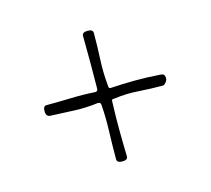

<svg xmlns="http://www.w3.org/2000/svg" viewBox="-61 -480 521 475"><g transform="rotate(-15 199.5 -243.0)"><path d="M184.6 -223.6Q184.6 -230.5 176.8 -230.5Q147 -226.6 116.5 -227.8Q85.9 -229 55.2 -230.5Q50.8 -230.5 47.6 -233.9Q44.4 -237.3 44.4 -245.1Q44.4 -258.3 52.7 -258.3Q84 -258.3 115.2 -259.3Q146.5 -260.3 177.7 -258.3Q184.6 -258.3 184.6 -265.1Q185.5 -333.5 184.6 -400.4Q184.6 -409.7 198.7 -409.7Q212.4 -409.7 212.4 -400.4Q212.4 -366.7 210.7 -333Q209 -299.3 212.4 -264.2Q212.4 -258.3 216.8 -258.3Q249 -260.3 280.5 -260.5Q312 -260.7 344.2 -258.3Q349.6 -258.3 352.8 -255.9Q356 -253.4 356 -245.6Q356 -241.2 351.6 -235.8Q347.2 -230.5 344.2 -230.5Q312.5 -230.5 281.2 -232.7Q250 -234.9 219.2 -230.5Q214.8 -230.5 213.6 -229.7Q212.4 -229 212.4 -224.6Q210.9 -183.1 211.2 -150.1Q211.4 -117.2 212.4 -84.5Q212.4 -75.2 198.7 -75.2Q184.6 -75.2 184.6 -84.5Q184.6 -120.1 185.8 -155.5Q187 -190.9 184.6 -223.6Z"/></g></svg>

Font: IM FELL French Canon
Style: Regular
Weight: 400
Designer: Igino Marini
Foundry: Igino Marini,
Version: 3.00